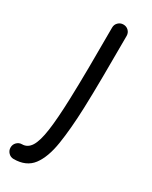

<svg xmlns="http://www.w3.org/2000/svg" viewBox="-241 -556 664 840"><g transform="rotate(30 91.5 -136.0)"><path d="M115.2 -510.7Q130.9 -510.7 141.4 -500.2Q151.9 -489.7 151.9 -474.1Q151.9 -361.8 151.1 -270.8Q150.4 -179.7 147.9 -108.4Q144 -1 131.8 77.1Q119.6 155.3 87.9 197.3Q56.2 239.3 -7.3 239.3Q-22.5 239.3 -33.2 228.3Q-43.9 217.3 -43.9 202.1Q-43.9 186.5 -33.2 175.8Q-22.5 165 -7.3 165Q20.5 165 37.4 138.2Q54.2 111.3 62.7 50.8Q71.3 -9.8 74.7 -111.3Q77.1 -182.1 77.9 -272Q78.6 -361.8 78.6 -474.1Q78.6 -489.7 89.4 -500.2Q100.1 -510.7 115.2 -510.7Z"/></g></svg>

Font: Mikhak-DS2-FD Regular
Style: Regular
Weight: 400
Designer: Amin Abedi
Version: Version 3.4